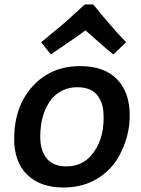

<svg xmlns="http://www.w3.org/2000/svg" viewBox="-20 -824 628 854"><path d="M275 -84Q216 -84 187.5 -119.5Q159 -155 159 -215Q159 -322 212 -387Q257 -436 324 -436Q396 -436 422 -386Q441 -358 441 -300Q441 -197 386 -133Q344 -84 275 -84ZM262 10Q354 10 421.5 -35Q489 -80 520 -151Q557 -227 557 -311Q557 -414 500 -472Q443 -530 337 -530Q206 -530 124.5 -439.5Q43 -349 43 -206Q43 -104 101 -47Q159 10 262 10ZM484 -582 541 -636Q518 -661 498 -682L428 -763Q417 -778 395 -804H357Q332 -782 308.5 -760Q285 -738 281.5 -735Q278 -732 263.5 -719.5Q249 -707 245.5 -704Q242 -701 215.5 -679.5Q189 -658 163 -636L206 -582L278 -631Q284 -635 315 -656.5Q346 -678 360 -689L458 -603Z"/></svg>

Font: Brisa Sans Medium
Style: Italic
Weight: 600
Italic angle: -8°
Designer: Dalton Maag Ltd
Foundry: Dalton Maag Ltd
Version: Version 1.101;July 10, 2019;FontCreator 11.5.0.2425 64-bit